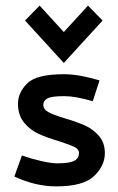

<svg xmlns="http://www.w3.org/2000/svg" viewBox="-20 -654 421 683"><path d="M31 0ZM180 9Q276 9 314.5 -27.5Q353 -64 353 -109Q353 -146 332.5 -170Q312 -194 283.5 -207Q255 -220 211 -233Q171 -245 152.5 -255Q134 -265 134 -281Q134 -296 149 -304Q164 -312 208 -312Q248 -312 310 -294L334 -368Q309 -376 273.5 -383Q238 -390 207 -390Q110 -390 77 -357.5Q44 -325 44 -285Q44 -244 66 -217.5Q88 -191 118 -177.5Q148 -164 192 -151Q229 -139 245 -131Q261 -123 261 -110Q261 -91 244 -82Q227 -73 185 -73Q162 -73 127 -81Q92 -89 58 -101L31 -26Q106 9 180 9ZM293 -634 345 -581 207 -430 69 -581 121 -634 207 -540Z"/></svg>

Font: Cambay Devanagari
Style: Regular
Weight: 700
Designer: Pooja Saxena
Foundry: Pooja Saxena
Version: Version 1.095;PS 001.095;hotconv 1.0.70;makeotf.lib2.5.58329